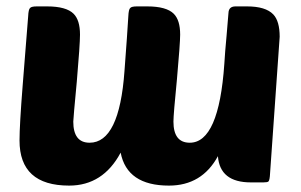

<svg xmlns="http://www.w3.org/2000/svg" viewBox="-20 -580 942 600"><path d="M688 -468 694 -540Q695 -560 716 -560H752Q810 -560 834 -535Q854 -514 854 -465Q854 -459 824 -39Q823 -17 819 -13Q816 -10 803 -10H764Q667 -10 661 -92Q611 0 508 0Q377 0 357 -103Q302 0 196 0Q41 0 41 -141Q41 -189 51 -315L68 -529Q69 -551 74 -555Q78 -560 95 -560H127Q187 -560 210 -537Q230 -517 230 -472Q230 -441 220 -325Q209 -209 209 -200Q209 -134 260 -134Q353 -134 369 -358Q378 -477 381 -529Q382 -551 387 -555Q391 -560 408 -560H440Q500 -560 523 -537Q543 -517 543 -472Q543 -445 533 -333Q522 -222 522 -200Q522 -134 573 -134Q664 -134 681 -380Q683 -415 688 -468Z"/></svg>

Font: PoetsenOne
Style: Regular
Weight: 400
Designer: Rodrigo Fuenzalida, Pablo Impallari
Foundry: Pablo Impallari, Rodrigo Fuenzalida
Version: Version 1.000